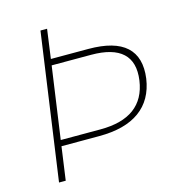

<svg xmlns="http://www.w3.org/2000/svg" viewBox="-100 -748 776 836"><g transform="rotate(-15 288.0 -330.0)"><path d="M337.9 -528.8Q455.6 -528.8 508.1 -481Q560.5 -433.1 547.9 -338.9Q534.2 -245.6 468 -197.8Q401.9 -149.9 285.2 -149.9H115.2L94.2 0H64L157.2 -660.2H187L168.9 -528.8ZM119.1 -176.8H297.9Q494.1 -176.8 517.1 -338.9Q528.3 -419.9 484.6 -460.4Q440.9 -501 342.8 -501H165Z"/></g></svg>

Font: Human Sans ExtraLight
Style: Italic
Weight: 200
Italic angle: -8°
Designer: Tim Radville
Foundry: Continuum
Version: Version 1.000;FEAKit 1.0